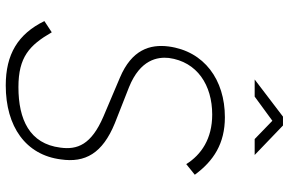

<svg xmlns="http://www.w3.org/2000/svg" viewBox="-184 -786 980 651"><g transform="rotate(90 305.5 -460.0)"><path d="M451 -834H505L405 -930H375L249 -834H307L389 -894ZM269 10C409 10 505 -58 520 -177C532 -259 500 -318 397 -360L275 -408C181 -446 172 -505 176 -543C189 -639 268 -690 368 -690C450 -690 504 -653 536 -602L572 -631C525 -695 466 -733 377 -733C250 -733 153 -663 137 -542C129 -479 148 -417 243 -377L375 -321C470 -280 488 -233 480 -175C467 -71 385 -33 275 -33C173 -33 133 -70 89 -146L51 -121C95 -31 164 10 269 10Z"/></g></svg>

Font: United Sans Thin
Style: Italic
Weight: 100
Italic angle: -8°
Designer: Pablo Impallari, Rodrigo Fuenzalida (Modified by Dan O. Williams)
Version: Version 1.000;PS 001.000;hotconv 1.0.88;makeotf.lib2.5.64775